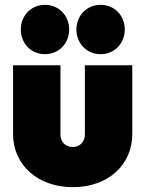

<svg xmlns="http://www.w3.org/2000/svg" viewBox="-20 -762 601 794"><path d="M281 12C425 12 527 -78 527 -208V-492H331V-206C331 -175 309 -154 281 -154C251 -154 230 -175 230 -206V-492H34V-208C34 -79 137 12 281 12ZM66 -640C66 -583 108 -538 166 -538C224 -538 266 -583 266 -640C266 -697 224 -742 166 -742C108 -742 66 -697 66 -640ZM296 -640C296 -583 338 -538 396 -538C454 -538 496 -583 496 -640C496 -697 454 -742 396 -742C338 -742 296 -697 296 -640Z"/></svg>

Font: MV Cash Black
Style: Regular
Weight: 900
Designer: Rodrigo Fuenzalida
Foundry: fragTYPE
Version: Version 1.100;Glyphs 3.1.2 (3151)